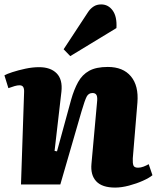

<svg xmlns="http://www.w3.org/2000/svg" viewBox="-23 -835 710 869"><path d="M667 -42Q653 -30 624 -17Q595 -4 561 5Q527 14 498 14Q439 14 412.5 -14.5Q386 -43 391 -94L416 -370Q419 -395 414 -404.5Q409 -414 396 -414Q378 -414 369.5 -398Q361 -382 346 -331L250 0H72L86 -416Q87 -432 82.5 -440.5Q78 -449 65 -449Q56 -449 43.5 -445.5Q31 -442 15 -436L-3 -494Q7 -500 33 -508.5Q59 -517 91.5 -524Q124 -531 154 -531Q206 -531 233.5 -503Q261 -475 255 -420L224 -152L235 -150L299 -384Q312 -430 330.5 -463.5Q349 -497 380.5 -514.5Q412 -532 465 -532Q534 -532 569.5 -489.5Q605 -447 599 -371L578 -118Q577 -96 581 -86Q585 -76 602 -76Q614 -76 627 -81Q640 -86 650 -92ZM376 -781Q386 -796 400.5 -805.5Q415 -815 435 -815Q467 -815 487 -787.5Q507 -760 504 -708L295 -581L265 -612Z"/></svg>

Font: Literata 36pt ExtraBold
Style: Italic
Weight: 800
Italic angle: -2°
Designer: Latin by Veronika Burian and Jose Scaglione. Greek by Irene Vlachou. Cyrillic by Vera Evstafieva
Foundry: TypeTogether
Version: Version 3.002